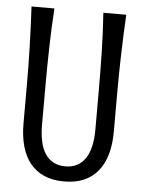

<svg xmlns="http://www.w3.org/2000/svg" viewBox="-51 -712 570 767"><g transform="rotate(5 234.5 -328.5)"><path d="M234.4 -46.4Q261.7 -46.4 281.7 -57.1Q301.8 -67.9 314.9 -87.9Q328.1 -107.9 334.7 -137Q341.3 -166 341.3 -202.1V-359.9Q341.3 -434.1 339.6 -512.5Q337.9 -590.8 332.5 -670.9H424.3Q419.9 -590.3 417.7 -511.7Q415.5 -433.1 415.5 -359.9V-202.1Q415.5 -151.4 404.3 -111.3Q393.1 -71.3 370.6 -43.5Q348.1 -15.6 314.2 -0.7Q280.3 14.2 234.4 14.2Q188.5 14.2 154.5 -0.7Q120.6 -15.6 98.1 -43.5Q75.7 -71.3 64.5 -111.3Q53.2 -151.4 53.2 -202.1V-359.9Q53.2 -433.1 51 -511.7Q48.8 -590.3 44.4 -670.9H136.2Q130.9 -590.8 129.2 -512.5Q127.4 -434.1 127.4 -359.9V-202.1Q127.4 -166 133.8 -137Q140.1 -107.9 153.3 -87.9Q166.5 -67.9 186.8 -57.1Q207 -46.4 234.4 -46.4Z"/></g></svg>

Font: Crushed
Style: Regular
Weight: 400
Width: 3
Designer: Astigmatic (AOETI)
Foundry: Astigmatic (AOETI)
Version: Version 001.001